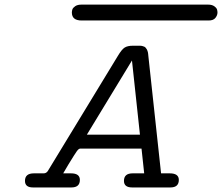

<svg xmlns="http://www.w3.org/2000/svg" viewBox="-20 -824 976 844"><path d="M89.8 -28.8Q89.8 -62 128.9 -62H171.9Q183.1 -62 189.9 -71.8L498 -578.1Q515.1 -606.9 528.1 -615Q541 -623 564 -623H594.2Q601.1 -623 606 -621.6Q610.8 -620.1 614.5 -618.7Q618.2 -617.2 621.1 -613Q624 -608.9 625.5 -606.9Q627 -605 628.4 -600.1Q629.9 -595.2 630.4 -593Q630.9 -590.8 631.3 -586.4Q631.8 -582 631.8 -581.1L688 -62H726.1Q766.1 -62 766.1 -33.2Q766.1 0 729 0H561Q524.9 0 524.9 -28.8Q524.9 -62 563 -62H613.8L602.1 -170.9H333Q326.2 -170.9 318.1 -159.9Q310.1 -148.9 280.8 -101.1Q266.6 -77.1 257.8 -62H292Q331.1 -62 331.1 -33.2Q331.1 0 293.9 0H125Q89.8 0 89.8 -28.8ZM295.9 -769Q295.9 -775.9 298.3 -783Q300.8 -790 310.8 -796.9Q320.8 -803.7 337.9 -803.7H895Q912.1 -803.7 922.1 -796.4Q932.1 -789.1 934.1 -782Q936 -774.9 936 -769Q936 -756.8 927 -745.4Q918 -733.9 897 -733.9H338.9Q295.9 -733.9 295.9 -769ZM361.8 -231.9H595.2L560.1 -558.1Z"/></svg>

Font: CMU Typewriter Text Variable Width
Style: Italic
Weight: 500
Italic angle: -14.04°
Version: Version 0.7.0